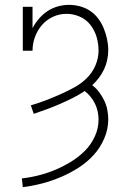

<svg xmlns="http://www.w3.org/2000/svg" viewBox="-20 -548 540 791"><path d="M74 223 70 187Q106 183 141 174Q176 165 209 151Q242 137 273 118Q304 99 329.5 73.5Q355 48 370.5 14.5Q386 -19 386 -55Q386 -72 382.5 -88.5Q379 -105 371.5 -120.5Q364 -136 353 -149.5Q342 -163 329 -173Q305 -157 279 -144Q253 -131 226.5 -119.5Q200 -108 173 -98Q146 -88 119 -79L107 -114Q138 -123 168 -134.5Q198 -146 227.5 -159Q257 -172 285.5 -187.5Q314 -203 337 -225.5Q360 -248 373 -278Q386 -308 386 -340Q386 -368 378 -395.5Q370 -423 352.5 -445.5Q335 -468 308.5 -479.5Q282 -491 254 -491Q225 -491 198.5 -479Q172 -467 153 -445Q134 -423 124 -395.5Q114 -368 114 -339H74V-520H114V-432Q125 -453 140.5 -471Q156 -489 175.5 -502Q195 -515 218 -521.5Q241 -528 264 -528Q287 -528 309.5 -522Q332 -516 351.5 -503Q371 -490 385 -471Q399 -452 407.5 -431Q416 -410 421 -387Q426 -364 426 -341Q426 -321 421.5 -300.5Q417 -280 408.5 -262Q400 -244 387.5 -227.5Q375 -211 360 -197Q376 -185 388 -169Q400 -153 409 -134.5Q418 -116 422 -96Q426 -76 426 -56Q426 -16 409.5 22.5Q393 61 365.5 91Q338 121 303.5 143Q269 165 231.5 181Q194 197 154.5 207.5Q115 218 74 223Z"/></svg>

Font: Iosevka Curly Slab Extralight
Style: Regular
Weight: 200
Monospace: yes
Designer: Belleve Invis
Foundry: Belleve Invis
Version: Version 22.1.2; ttfautohint (v1.8.4)